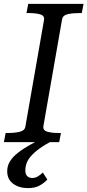

<svg xmlns="http://www.w3.org/2000/svg" viewBox="-30 -730 449 986"><path d="M218 -35 244 -10Q200 13 172 33.5Q144 54 128 73Q112 92 106 109.5Q100 127 100 144Q100 165 110 174.5Q120 184 136 184Q152 184 166 175Q180 166 190 156L213 192Q197 210 173 223Q149 236 114 236Q68 236 37.5 213.5Q7 191 7 149Q7 122 21 99Q35 76 61.5 55Q88 34 127.5 12Q167 -10 218 -35ZM100 -78 196 -627Q200 -649 177 -656Q154 -663 117 -663H106L115 -710H399L390 -663H379Q345 -663 319 -657.5Q293 -652 289 -632L193 -83Q189 -61 212 -54Q235 -47 272 -47H283L274 0H-10L-1 -47H10Q45 -47 70.5 -53Q96 -59 100 -78Z"/></svg>

Font: Roboto Serif 20pt
Style: Italic
Weight: 400
Italic angle: -10°
Designer: Greg Gazdowicz
Foundry: Commercial Type
Version: Version 1.008